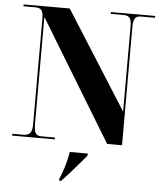

<svg xmlns="http://www.w3.org/2000/svg" viewBox="-61 -767 877 1041"><g transform="rotate(5 377.5 -246.5)"><path d="M25 0H257V-10H183Q161 -10 152 -23.5Q143 -37 143 -73V-656L542 0H623V-641Q623 -677 632 -690.5Q641 -704 664 -704H741V-714H500V-704H572Q594 -704 603.5 -691.5Q613 -679 613 -645V-182L276 -714H25V-704H91Q114 -704 123.5 -691.5Q133 -679 133 -645V-73Q133 -37 122 -23.5Q111 -10 84 -10H25ZM300 221H311Q344 187 382.5 142Q421 97 442 72V61H344Q331 141 300 211Z"/></g></svg>

Font: Noto Serif Display SemiCondensed Extra
Style: Regular
Weight: 800
Width: 4
Designer: Monotype Design Team
Foundry: Monotype Imaging Inc.
Version: Version 1.900